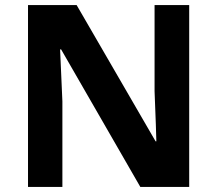

<svg xmlns="http://www.w3.org/2000/svg" viewBox="-20 -734 853 754"><path d="M723 0H531L220 -540H216Q218 -489 220.5 -438Q223 -387 225 -336V0H90V-714H281L591 -179H594Q593 -212 592 -245Q591 -278 589.5 -310.5Q588 -343 587 -376V-714H723Z"/></svg>

Font: Noto Naskh Arabic
Style: Regular
Weight: 400
Designer: Monotype Design Team, David Williams, Mohamad Dakak and Nizar Qandah
Foundry: Monotype Imaging Inc.
Version: Version 2.013